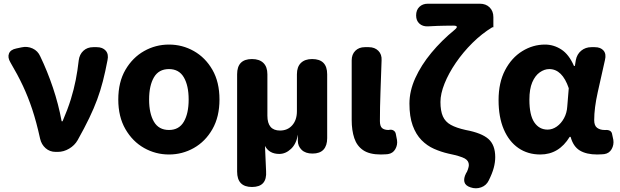

<svg xmlns="http://www.w3.org/2000/svg" viewBox="-20 -818 3337 1034"><path d="M280 0Q248 0 225.5 -20Q203 -40 196 -71Q176 -162 153.5 -229.5Q131 -297 103 -356.5Q75 -416 36 -482Q20 -509 28.5 -530Q37 -551 68 -557L96 -563Q127 -570 155.5 -557Q184 -544 197 -514Q235 -435 265 -346Q295 -257 312 -165H317Q345 -230 361.5 -283.5Q378 -337 388 -388Q398 -439 404 -493Q408 -525 429 -544.5Q450 -564 482 -564H501Q533 -564 549.5 -545Q566 -526 559 -494Q547 -431 534 -380.5Q521 -330 503.5 -282.5Q486 -235 460.5 -182Q435 -129 398 -63Q382 -35 352.5 -17.5Q323 0 291 0Z M890 14Q818 14 756 -21Q694 -56 655.5 -122.5Q617 -189 617 -282Q617 -376 655.5 -442Q694 -508 756 -543Q818 -578 890 -578Q962 -578 1024 -543Q1086 -508 1124 -442Q1162 -376 1162 -282Q1162 -189 1124 -122.5Q1086 -56 1024 -21Q962 14 890 14ZM890 -118Q944 -118 970 -162.5Q996 -207 996 -282Q996 -357 970 -401.5Q944 -446 890 -446Q835 -446 809 -401.5Q783 -357 783 -282Q783 -207 809 -162.5Q835 -118 890 -118Z M1337 189Q1257 189 1257 106V-418Q1257 -500 1337 -500Q1377 -500 1398.5 -479Q1420 -458 1420 -418V-195Q1420 -115 1488 -115Q1529 -115 1554 -143.5Q1579 -172 1579 -219V-418Q1579 -458 1600.5 -479Q1622 -500 1661 -500Q1742 -500 1742 -418V-74Q1742 -34 1722.5 -12.5Q1703 9 1663 9Q1625 9 1604.5 -11Q1584 -31 1584 -60V-93Q1576 -43 1547 -16Q1518 11 1484 11Q1430 11 1407 -32L1413 104Q1419 189 1337 189Z M2031 14Q1970 14 1936 -9Q1902 -32 1888 -74Q1874 -116 1874 -172V-493Q1874 -525 1893.5 -544.5Q1913 -564 1945 -564H1966Q1998 -564 2017.5 -544.5Q2037 -525 2035 -493Q2032 -405 2029 -322Q2026 -239 2026 -166Q2026 -138 2038 -128Q2050 -118 2073 -118L2078 -119Q2091 -121 2100.5 -114.5Q2110 -108 2112 -95L2118 -64Q2122 -38 2109 -15Q2096 8 2069 12Q2067 12 2057.5 13Q2048 14 2031 14Z M2612 154Q2599 181 2571 191Q2543 201 2514 191Q2486 182 2481 162Q2476 142 2490 115Q2495 109 2500 94Q2505 79 2505 71Q2505 48 2483 35.5Q2461 23 2394 9Q2355 0 2317.5 -16.5Q2280 -33 2250 -63.5Q2220 -94 2202.5 -142Q2185 -190 2185 -260Q2185 -328 2216.5 -397.5Q2248 -467 2303 -533.5Q2358 -600 2429 -658Q2455 -680 2421 -680Q2393 -680 2374 -679.5Q2355 -679 2335.5 -678.5Q2316 -678 2284 -676Q2256 -675 2238.5 -691Q2221 -707 2221 -735Q2221 -764 2238.5 -781Q2256 -798 2284 -798H2564Q2597 -798 2617 -778Q2637 -758 2637 -726V-671H2631Q2575 -637 2524.5 -587Q2474 -537 2435 -480Q2396 -423 2374 -368Q2352 -313 2352 -269Q2352 -221 2365 -191.5Q2378 -162 2408 -145.5Q2438 -129 2488 -118Q2574 -102 2610.5 -69.5Q2647 -37 2647 28Q2647 56 2639 86Q2631 116 2612 154Z M2890 14Q2822 14 2771.5 -21Q2721 -56 2693 -121.5Q2665 -187 2665 -279Q2665 -373 2700 -440Q2735 -507 2792.5 -542.5Q2850 -578 2915 -578Q2962 -578 3003 -551.5Q3044 -525 3071 -463H3076L3081 -494Q3087 -526 3110 -545Q3133 -564 3165 -564H3183Q3215 -564 3230.5 -545.5Q3246 -527 3238 -495Q3218 -406 3199 -321Q3180 -236 3180 -171Q3180 -141 3196 -129.5Q3212 -118 3235 -118Q3239 -118 3239.5 -118Q3240 -118 3241 -118Q3255 -119 3265 -113.5Q3275 -108 3277 -93L3283 -65Q3287 -38 3274 -15Q3261 8 3234 12Q3231 12 3221.5 13Q3212 14 3196 14Q3138 14 3102.5 -7.5Q3067 -29 3053 -81H3048Q2990 14 2890 14ZM2929 -120Q2955 -120 2978.5 -136.5Q3002 -153 3017.5 -181.5Q3033 -210 3035 -245L3043 -343Q3008 -446 2938 -446Q2912 -446 2887 -428.5Q2862 -411 2846.5 -375Q2831 -339 2831 -281Q2831 -198 2857.5 -159Q2884 -120 2929 -120Z"/></svg>

Font: Chiron GoRound TC EB
Style: Regular
Weight: 700
Designer: Ryoko NISHIZUKA 西塚涼子 (kana, bopomofo & ideographs); Paul D. Hunt (Latin, Greek & Cyrillic); Sandoll Communications 산돌커뮤니
Foundry: Adobe
Version: Version 1.000;hotconv 1.1.1;makeotfexe 2.6.0